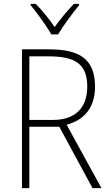

<svg xmlns="http://www.w3.org/2000/svg" viewBox="-20 -968 564 988"><path d="M244 -791H279C304 -834 353 -900 387 -941V-948H360C325 -911 290 -869 261 -829C234 -869 197 -915 164 -948H138V-941C170 -903 219 -835 244 -791ZM234 -714H93V0H131V-316H285L456 0H502L323 -326C414 -351 469 -414 469 -522C469 -666 387 -714 234 -714ZM230 -678C367 -678 429 -639 429 -522C429 -408 361 -351 256 -351H131V-678Z"/></svg>

Font: Noto Sans Lao UI SemCond ExtLt
Style: Regular
Weight: 200
Width: 4
Designer: Monotype Design Team
Foundry: Monotype Imaging Inc.
Version: Version 2.000